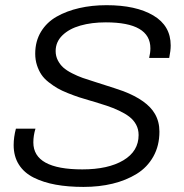

<svg xmlns="http://www.w3.org/2000/svg" viewBox="-20 -717 715 748"><path d="M305.2 11.2Q245.1 11.2 197 2.4Q148.9 -6.3 111.3 -25.1Q73.7 -43.9 53.5 -75.9Q33.2 -107.9 33.2 -151.9Q33.2 -182.6 42 -215.8H118.2Q109.9 -189 109.9 -162.1Q109.9 -57.1 300.8 -57.1Q401.4 -57.1 460.7 -92.5Q520 -127.9 520 -190.9Q520 -213.4 510.3 -231.4Q500.5 -249.5 483.9 -262.2Q467.3 -274.9 443.8 -285.9Q420.4 -296.9 395.5 -305.2Q370.6 -313.5 341.3 -322.3Q336.4 -323.7 334 -324.2Q306.6 -332 288.1 -338.1Q269.5 -344.2 244.9 -354Q220.2 -363.8 203.9 -373.3Q187.5 -382.8 169.7 -396.7Q151.9 -410.6 141.4 -426.3Q130.9 -441.9 124 -462.9Q117.2 -483.9 117.2 -507.8Q117.2 -556.2 139.6 -593.3Q162.1 -630.4 200.9 -652.3Q239.7 -674.3 288.8 -685.5Q337.9 -696.8 395 -696.8Q509.8 -696.8 577.4 -656.7Q645 -616.7 645 -540Q645 -519.5 639.2 -491.2H561Q565.9 -511.2 565.9 -528.8Q565.9 -629.9 392.1 -629.9Q336.9 -629.9 293.2 -617.4Q249.5 -605 223.1 -579.3Q196.8 -553.7 196.8 -518.1Q196.8 -498.5 205.3 -481.9Q213.9 -465.3 226.6 -453.9Q239.3 -442.4 261 -431.4Q282.7 -420.4 302 -413.6Q321.3 -406.7 350.1 -397.9Q442.4 -368.7 460.4 -361.8Q553.2 -326.2 583.5 -273.4Q601.1 -243.2 601.1 -204.1Q601.1 -149.4 577.4 -107.2Q553.7 -64.9 512.5 -39.6Q471.2 -14.2 418.9 -1.5Q366.7 11.2 305.2 11.2Z"/></svg>

Font: Archivo Light
Style: Italic
Weight: 300
Italic angle: -10°
Designer: Hector Gatti
Foundry: Omnibus-Type
Version: Version 2.001